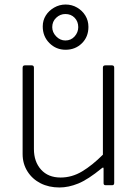

<svg xmlns="http://www.w3.org/2000/svg" viewBox="-20 -819 613 849"><path d="M248 -34Q298 -34 343 -61Q388 -88 435 -135V-520Q435 -530 446 -530H475Q485 -530 485 -520V-10Q485 0 476 0H447Q438 0 438 -9V-72Q438 -77 436.5 -78Q435 -79 430 -75Q369 -25 326 -7.5Q283 10 243 10Q196 10 159.5 -8.5Q123 -27 101.5 -61Q80 -95 80 -138V-519Q80 -530 90 -530H120Q130 -530 130 -520V-160Q130 -104 161.5 -69Q193 -34 248 -34ZM371 -700Q371 -656 342 -627.5Q313 -599 270 -599Q228 -599 198.5 -628.5Q169 -658 169 -702Q169 -729 182.5 -750.5Q196 -772 219.5 -785.5Q243 -799 270 -799Q298 -799 321 -785.5Q344 -772 357.5 -750Q371 -728 371 -700ZM326 -699Q326 -724 310 -740.5Q294 -757 269 -757Q246 -757 228.5 -740.5Q211 -724 211 -699Q211 -676 228.5 -658Q246 -640 269 -640Q294 -640 310 -658Q326 -676 326 -699Z"/></svg>

Font: Libre Franklin Thin ExtraLight
Style: Regular
Weight: 250
Version: Version 3.000